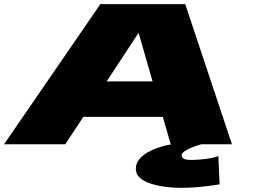

<svg xmlns="http://www.w3.org/2000/svg" viewBox="-20 -695 1234 925"><path d="M-0.5 0 463.5 -675H872.5L1097.5 0H802.5L764.5 -132H381.5L294.5 0ZM494 -303H715L648 -536H647ZM851.5 210Q820 210 782.8 205.8Q745.5 201.5 711.8 191.5Q678 181.5 656.2 163.5Q634.5 145.5 634.5 118.5Q634.5 93 649.8 73.8Q665 54.5 688.2 40.8Q711.5 27 736.5 18.2Q761.5 9.5 781 5.2Q800.5 1 808 0H950Q945.5 1 930.5 5.8Q915.5 10.5 898.2 18Q881 25.5 868.2 34.5Q855.5 43.5 855.5 53.5Q855.5 63 865 69.2Q874.5 75.5 901.5 75.5Q922 75.5 947.5 73.2Q973 71 996.2 66.8Q1019.5 62.5 1032 57L1038 193Q1031 194.5 1001 198.8Q971 203 930.8 206.5Q890.5 210 851.5 210Z"/></svg>

Font: Anybody UltraExpanded Black
Style: Italic
Weight: 900
Width: 9
Italic angle: -10°
Designer: Tyler Finck
Foundry: Etcetera Type Company
Version: Version 1.010; ttfautohint (v1.8.3) -l 8 -r 50 -G 200 -x 14 